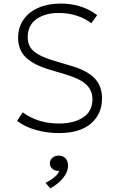

<svg xmlns="http://www.w3.org/2000/svg" viewBox="-20 -735 657 1082"><path d="M311 15Q245 15 182 -2.8Q119 -20.5 76 -54L108 -102Q192.5 -39 312 -39Q397.5 -39 449.2 -73.8Q501 -108.5 501 -176Q501 -224 467.2 -257.5Q433.5 -291 342 -318L258 -343Q167.5 -370 124.8 -412.2Q82 -454.5 82 -521Q82 -581.5 112.8 -625Q143.5 -668.5 197.8 -691.8Q252 -715 323 -715Q385 -715 438 -697Q491 -679 527.5 -649.5L495 -604Q459 -632 411 -647Q363 -662 312 -662Q234 -662 185 -627Q136 -592 136 -525Q136 -494 149.8 -470.2Q163.5 -446.5 197.8 -427.2Q232 -408 293 -390L384 -363Q471 -337.5 513 -294Q555 -250.5 555 -180Q555 -93 492.8 -39Q430.5 15 311 15ZM263.5 326.5 236.5 295.5Q265 281.5 286.8 263.2Q308.5 245 313.5 228Q291.5 229.5 276.2 217.2Q261 205 261 186Q261 167 275 154.5Q289 142 310.5 142Q334.5 142 349 157.2Q363.5 172.5 363.5 200Q363.5 232 337.2 266Q311 300 263.5 326.5Z"/></svg>

Font: Geologica Thin
Style: Regular
Weight: 100
Designer: Sindre Bremnes, Frode Helland
Foundry: Monokrom Skriftforlag AS
Version: Version 1.010; ttfautohint (v1.8.4.7-5d5b);gftools[0.9.28]